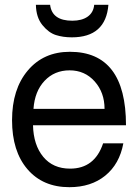

<svg xmlns="http://www.w3.org/2000/svg" viewBox="-20 -754 573 797"><path d="M503 -234H117Q119 -152 159.5 -103Q200 -54 271 -54Q373 -54 408 -159H492Q476 -73 417 -25Q358 23 268 23Q158 23 94 -51.5Q30 -126 30 -255Q30 -384 95.5 -461.5Q161 -539 270 -539Q503 -539 503 -234ZM119 -302H414Q414 -370 373 -416Q332 -462 269 -462Q206 -462 165 -418.5Q124 -375 119 -302ZM129 -734H188Q196 -668 280 -668Q320 -668 344 -685Q368 -702 371 -734H430Q419 -599 278 -599Q242 -599 212 -608.5Q182 -618 156 -650Q130 -682 129 -734Z"/></svg>

Font: ColatingCofangSans
Style: Regular
Weight: 400
Foundry: GNU
Version: Version 412.227;June 27, 2022;FontCreator 11.0.0.2412 32-bit